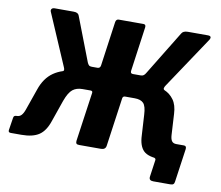

<svg xmlns="http://www.w3.org/2000/svg" viewBox="-91 -852 1257 1093"><g transform="rotate(10 537.5 -305.5)"><path d="M861.9 130.6Q835.8 130.6 838.9 107.3L852.8 9.1Q854.5 -1.4 838.2 -4.3L883.4 -101.1H998.4Q1014.5 -101.1 1012.1 -81.9L984.7 109.9Q983.7 120.6 978.3 125.6Q973 130.6 960.1 130.6ZM14.8 0Q-0.3 0 2.1 -15.1L13.4 -87.4Q14.8 -95.7 19.5 -98.4Q24.1 -101.1 31.7 -101.1Q48.5 -101.1 59.1 -112.6Q69.7 -124.1 77.7 -147.6L120.1 -268.8Q143.5 -338.1 192.5 -371.8Q241.4 -405.4 308.1 -408.3L370.5 -450.9H437.1Q452.5 -450.9 455 -467.7L490.7 -722.7Q493.1 -742 509.3 -742H651.5Q666.9 -742 664.5 -724.2L628.8 -467.7Q626.4 -450.9 641.8 -450.9H709L762.9 -408.3Q800.5 -406.1 833.6 -392.3Q866.7 -378.6 888.2 -348.8Q909.7 -319 912 -268.5L918.9 -147.6Q920.3 -123.1 928.6 -112.1Q936.8 -101.1 954.4 -101.1Q968.5 -101.1 967.8 -87.4L959.4 -15.1Q957 0 941.8 0H887Q810.7 0 782.7 -27.4Q754.6 -54.8 752.3 -116.2L745.4 -233.6Q743.1 -283.2 726.9 -300Q710.7 -316.8 676.1 -316.8H620.7Q607.8 -316.8 605.8 -304.4L566.1 -23.3Q562.9 0 536.6 0H411Q398.1 0 394.3 -5Q390.6 -10 391.6 -20.7L432 -304.4Q434 -316.8 420.6 -316.8H374.4Q340 -316.8 317.8 -299.4Q295.6 -282 277.2 -231.3L234.7 -109.1Q214.9 -48.6 178.6 -24.3Q142.4 0 76.8 0ZM399.5 -375.3 245.2 -397.6Q252.2 -399.8 252.2 -406.2Q252.1 -412.5 248.1 -421.3L120 -719.3Q116.2 -728.7 121.5 -735.4Q126.7 -742 139 -742H248.1Q274.2 -742 279.8 -725.6L377.6 -471.6Q382.1 -460.8 387.6 -455.8Q393 -450.9 404.2 -450.9ZM671.5 -375.3 687 -450.9Q697.9 -450.9 704.4 -456Q710.9 -461 717.4 -472.5L871.9 -725Q880.9 -742 908.5 -742H1024Q1037.2 -742 1040.4 -735.9Q1043.5 -729.9 1037.2 -719L836.8 -418.7Q830.7 -410.1 829.4 -402.6Q828.1 -395 834.9 -392Z"/></g></svg>

Font: Libre Franklin Thin
Style: Italic
Weight: 100
Italic angle: -8°
Designer: Pablo Impallari, Rodrigo Fuenzalida, Nhung Nguyen
Foundry: Impallari Type
Version: Version 3.000